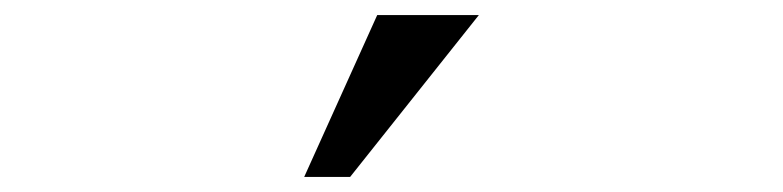

<svg xmlns="http://www.w3.org/2000/svg" viewBox="-20 -749 1040 255"><path d="M616 -729 445 -514H384L481 -729Z"/></svg>

Font: NanumGothicCoding
Style: Bold
Weight: 700
Monospace: yes
Designer: Kwon Bruce; Nicolas Noh; Sung-woo Choi; Go-un Cha; Soo-hyun Park;
Foundry: NHN Corporation
Version: Version 2.000;PS 1;hotconv 1.0.49;makeotf.lib2.0.14853